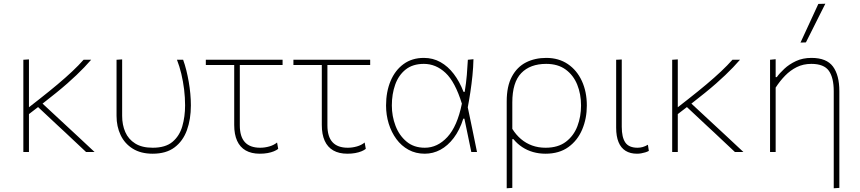

<svg xmlns="http://www.w3.org/2000/svg" viewBox="-20 -814 4604 1028"><path d="M129 -198.5V-235L191 -283.5Q244.5 -325.5 288.2 -362.2Q332 -399 366.8 -431.8Q401.5 -464.5 427.5 -494H468Q450 -473.5 430.8 -453.2Q411.5 -433 389.2 -411.8Q367 -390.5 340.2 -367Q313.5 -343.5 280.5 -316.8Q247.5 -290 207 -258.5ZM105 0Q105 -56.5 105 -108.5Q105 -160.5 105 -221V-271Q105 -311.5 105 -348.2Q105 -385 105 -420.8Q105 -456.5 105 -494L135 -496Q135 -440 135 -389.5Q135 -339 135 -296.5Q135 -254 135 -221Q135 -160.5 135 -108.5Q135 -56.5 135 0ZM441 0Q422 -18 403.2 -35.5Q384.5 -53 366.2 -70.2Q348 -87.5 329.5 -104.8Q311 -122 292 -139.5L175 -249L193 -273L312 -162.5Q352 -125.5 397.2 -83.5Q442.5 -41.5 486.5 0Z M797.5 9Q734 9 690.8 -18Q647.5 -45 625.8 -90.8Q604 -136.5 604 -193.5Q604 -218 604 -236.2Q604 -254.5 604 -271Q604 -332 604 -385Q604 -438 604 -494L634 -496Q634 -403.5 634 -325.5Q634 -247.5 634 -193.5Q634 -145.5 650.8 -107Q667.5 -68.5 703.8 -45.8Q740 -23 797.5 -23Q866 -23 903.5 -54.5Q941 -86 956 -137.8Q971 -189.5 971 -250Q971 -292 965.8 -335Q960.5 -378 950.8 -418.8Q941 -459.5 927.5 -494H960.5Q970 -468 977.5 -438Q985 -408 990.5 -376.2Q996 -344.5 999 -312.5Q1002 -280.5 1002 -250Q1002 -175.5 980.8 -117Q959.5 -58.5 914.5 -24.8Q869.5 9 797.5 9Z M1371 9Q1326 9 1295.5 -8.5Q1265 -26 1249.5 -60.2Q1234 -94.5 1234 -145Q1234 -197 1234 -246.5Q1234 -296 1234 -340Q1234 -384 1234 -419.8Q1234 -455.5 1234 -480H1264Q1264 -395.5 1264 -311.5Q1264 -227.5 1264 -143Q1264 -82.5 1291.2 -52.8Q1318.5 -23 1373 -23Q1397.5 -23 1422 -30Q1446.5 -37 1463.5 -51L1469.5 -17Q1461 -10 1446.5 -4Q1432 2 1413 5.5Q1394 9 1371 9ZM1082 -466V-494H1493V-466Q1434 -466 1374 -466Q1314 -466 1257 -466H1242.5Z M1840 9Q1795 9 1764.5 -8.5Q1734 -26 1718.5 -60.2Q1703 -94.5 1703 -145Q1703 -197 1703 -246.5Q1703 -296 1703 -340Q1703 -384 1703 -419.8Q1703 -455.5 1703 -480H1733Q1733 -395.5 1733 -311.5Q1733 -227.5 1733 -143Q1733 -82.5 1760.2 -52.8Q1787.5 -23 1842 -23Q1866.5 -23 1891 -30Q1915.5 -37 1932.5 -51L1938.5 -17Q1930 -10 1915.5 -4Q1901 2 1882 5.5Q1863 9 1840 9ZM1551 -466V-494H1962V-466Q1903 -466 1843 -466Q1783 -466 1726 -466H1711.5Z M2254.5 9Q2206 9 2167.5 -12Q2129 -33 2102.2 -69.5Q2075.5 -106 2061.2 -152.2Q2047 -198.5 2047 -249Q2047 -322.5 2071.2 -380.2Q2095.5 -438 2140.8 -471Q2186 -504 2249.5 -504Q2298 -504 2338.2 -481.5Q2378.5 -459 2409.5 -418.2Q2440.5 -377.5 2462 -322H2468Q2476 -369.5 2479.5 -412.8Q2483 -456 2485 -494L2515 -497Q2514 -453.5 2509.5 -408.8Q2505 -364 2498.2 -319.5Q2491.5 -275 2483 -231L2482.5 -249Q2495.5 -186.5 2508.5 -124.5Q2521.5 -62.5 2534 0H2503.5Q2494 -45 2485 -89.5Q2476 -134 2466.5 -178.5H2460.5Q2441 -117 2409.2 -75.2Q2377.5 -33.5 2338 -12.2Q2298.5 9 2254.5 9ZM2254.5 -23Q2322.5 -23 2375.5 -80.5Q2428.5 -138 2453 -259Q2417 -375.5 2365.5 -423.8Q2314 -472 2249.5 -472Q2190 -472 2152 -441.8Q2114 -411.5 2096 -361Q2078 -310.5 2078 -249Q2078 -192 2097.8 -140.2Q2117.5 -88.5 2156.8 -55.8Q2196 -23 2254.5 -23Z M2693 194Q2693 137.5 2693 84.5Q2693 31.5 2693 -29V-271Q2693 -352.5 2720.8 -404Q2748.5 -455.5 2796.2 -479.8Q2844 -504 2904.5 -504Q2971.5 -504 3020.2 -471Q3069 -438 3095.5 -380.2Q3122 -322.5 3122 -249Q3122 -179.5 3097.2 -120.8Q3072.5 -62 3023.2 -26.5Q2974 9 2901 9Q2865.5 9 2834 0Q2802.5 -9 2776 -26.5Q2749.5 -44 2729 -69H2723V-29Q2723 31.5 2723 83.5Q2723 135.5 2723 192ZM2901 -23Q2968 -23 3010 -55Q3052 -87 3071.5 -138.5Q3091 -190 3091 -249Q3091 -310.5 3070.5 -361Q3050 -411.5 3008.5 -441.8Q2967 -472 2904.5 -472Q2818.5 -472 2770.8 -422.5Q2723 -373 2723 -265.5V-124Q2743 -92 2769.5 -69.5Q2796 -47 2829 -35Q2862 -23 2901 -23Z M3390.5 9Q3354.5 9 3329.5 -6.5Q3304.5 -22 3291.8 -53Q3279 -84 3279 -130Q3279 -173.5 3279 -205Q3279 -236.5 3279 -271Q3279 -332 3279 -385Q3279 -438 3279 -494L3309 -495.5Q3309 -433.5 3309 -377.5Q3309 -321.5 3309 -274.5Q3309 -227.5 3309 -191V-135Q3309 -78.5 3328.2 -50.8Q3347.5 -23 3393.5 -23Q3408 -23 3421.2 -26.8Q3434.5 -30.5 3449 -39L3454 -6Q3445.5 -1.5 3435 1.8Q3424.5 5 3413.2 7Q3402 9 3390.5 9Z M3603 -198.5V-235L3665 -283.5Q3718.5 -325.5 3762.2 -362.2Q3806 -399 3840.8 -431.8Q3875.5 -464.5 3901.5 -494H3942Q3924 -473.5 3904.8 -453.2Q3885.5 -433 3863.2 -411.8Q3841 -390.5 3814.2 -367Q3787.5 -343.5 3754.5 -316.8Q3721.5 -290 3681 -258.5ZM3579 0Q3579 -56.5 3579 -108.5Q3579 -160.5 3579 -221V-271Q3579 -311.5 3579 -348.2Q3579 -385 3579 -420.8Q3579 -456.5 3579 -494L3609 -496Q3609 -440 3609 -389.5Q3609 -339 3609 -296.5Q3609 -254 3609 -221Q3609 -160.5 3609 -108.5Q3609 -56.5 3609 0ZM3915 0Q3896 -18 3877.2 -35.5Q3858.5 -53 3840.2 -70.2Q3822 -87.5 3803.5 -104.8Q3785 -122 3766 -139.5L3649 -249L3667 -273L3786 -162.5Q3826 -125.5 3871.2 -83.5Q3916.5 -41.5 3960.5 0Z M4444 194Q4444 169 4444 139.5Q4444 110 4444 77.5Q4444 45 4444 9.8Q4444 -25.5 4444 -62Q4444 -128 4444 -194Q4444 -260 4444 -326Q4444 -398 4417.8 -435Q4391.5 -472 4324 -472Q4281 -472 4246.2 -454.8Q4211.5 -437.5 4183.5 -408.8Q4155.5 -380 4133 -345V-221Q4133 -160.5 4133 -108.5Q4133 -56.5 4133 0H4103Q4103 -56.5 4103 -108.5Q4103 -160.5 4103 -221V-271Q4103 -324.5 4103 -381.5Q4103 -438.5 4103 -494L4133 -497V-401H4139Q4154 -422 4179.8 -446Q4205.5 -470 4241.8 -487Q4278 -504 4325 -504Q4405.5 -504 4439.8 -457.8Q4474 -411.5 4474 -326Q4474 -268.5 4474 -221.2Q4474 -174 4474 -139.5V-53Q4474 7.5 4474 68.5Q4474 129.5 4474 192ZM4266 -586Q4290 -638 4314 -690Q4338 -742 4361.5 -793L4399 -794Q4381.5 -759.5 4364.2 -725Q4347 -690.5 4329.8 -656.2Q4312.5 -622 4295 -587Z"/></svg>

Font: Commissioner Thin
Style: Regular
Weight: 100
Designer: Kostas Bartsokas
Foundry: Kostas Bartsokas
Version: Version 1.001;gftools[0.9.23]